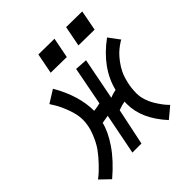

<svg xmlns="http://www.w3.org/2000/svg" viewBox="-238 -821 975 975"><g transform="rotate(-45 250.0 -333.5)"><path d="M191.9 -689.9 306.2 -688.5 284.7 -578.6 170.4 -580.1ZM389.6 -688.5 503.9 -687 482.9 -577.1 368.2 -578.6ZM499.5 -504.4 543 -445.8Q540 -444.3 535.2 -441.7Q530.3 -439 515.9 -428.5Q501.5 -418 488.3 -405.3Q475.1 -392.6 459 -371.3Q442.9 -350.1 431.4 -326.2Q419.9 -302.2 412.1 -268.3Q404.3 -234.4 404.3 -197.3Q404.3 -173.3 412.6 -147.9Q420.9 -122.6 432.6 -103.3Q444.3 -84 456.1 -68.1Q467.8 -52.2 476.1 -43.9L484.4 -35.6L424.8 14.2Q331.5 -87.4 331.5 -193.8Q331.5 -205.6 332 -211.4Q312.5 -208.5 283.7 -197.8L280.3 -181.6L242.2 0H177.2L220.7 -220.7L177.2 -213.4Q165.5 -163.1 123.8 -101.3Q82 -39.6 8.8 22.9L-43 -26.9Q-36.6 -31.7 -25.6 -40.5Q-14.6 -49.3 12.9 -77.6Q40.5 -106 61.8 -135.5Q83 -165 100.3 -209.2Q117.7 -253.4 117.7 -295.9Q117.7 -332 101.6 -376Q85.4 -419.9 69.3 -446.3L53.2 -472.2L121.1 -514.6Q189.9 -396.5 189.9 -287.1Q216.8 -290 235.8 -295.4L236.3 -298.8Q263.2 -438.5 275.4 -502.4L342.3 -498L298.3 -272.5Q317.9 -281.2 341.8 -285.6Q372.6 -411.1 499.5 -504.4Z"/></g></svg>

Font: Fantasque Sans Mono
Style: Italic
Weight: 400
Italic angle: -11°
Monospace: yes
Designer: Jany Belluz
Version: Version 1.8.0 ; ttfautohint (v1.8.2)